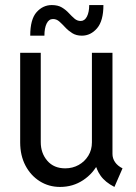

<svg xmlns="http://www.w3.org/2000/svg" viewBox="-20 -738 544 766"><path d="M219.7 7.8Q174.8 7.8 138.7 -14.9Q102.5 -37.6 81.5 -77.6Q60.5 -117.7 60.5 -169.9V-527.3H142.6V-170.9Q142.6 -127 168.7 -96.7Q194.8 -66.4 240.2 -66.4Q269.5 -66.4 293.7 -79.8Q317.9 -93.3 332.3 -116.7Q346.7 -140.1 346.7 -169.9V-527.3H428.7V-124Q428.7 -106 439 -91.1Q449.2 -76.2 468.8 -66.4L436.5 7.8Q399.4 -11.2 381.1 -37.4Q362.8 -63.5 360.4 -89.8L377.9 -70.3H343.8L373 -88.9Q352.5 -46.4 311.8 -19.3Q271 7.8 219.7 7.8ZM100.6 -595.7Q100.6 -661.1 126 -689.5Q151.4 -717.8 186.5 -717.8Q210.9 -717.8 226.8 -708.3Q242.7 -698.7 254.4 -686Q266.1 -673.3 277.1 -663.8Q288.1 -654.3 301.8 -654.3Q317.9 -654.3 326.9 -672.1Q335.9 -689.9 335.9 -717.8H392.6Q392.6 -654.8 367.2 -625.2Q341.8 -595.7 306.6 -595.7Q284.2 -595.7 268.3 -605.7Q252.4 -615.7 240.2 -628.9Q228 -642.1 216.8 -652.1Q205.6 -662.1 191.4 -662.1Q174.8 -662.1 166 -644Q157.2 -626 157.2 -595.7Z"/></svg>

Font: Reddit Sans Condensed
Style: Regular
Weight: 400
Designer: Stephen Hutchings
Foundry: Reddit
Version: Version 1.014